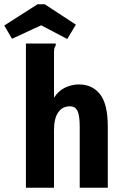

<svg xmlns="http://www.w3.org/2000/svg" viewBox="-82 -876 552 896"><path d="M39 -673H178V-663Q173 -657 171.5 -649.5Q170 -642 170 -626V-420Q191 -453 222.5 -467.5Q254 -482 286 -482Q349 -482 385 -436Q421 -390 421 -286V0H290V-285Q290 -339 279 -359.5Q268 -380 245 -380Q209 -380 189.5 -351.5Q170 -323 170 -269V0H39ZM-26 -695 -62 -757 93 -856H127L272 -761L232 -694L110 -758Z"/></svg>

Font: Inconsolata SemiCondensed Black
Style: Regular
Weight: 900
Width: 4
Monospace: yes
Designer: Raph Levien, Cyreal, Brenton Simpson
Foundry: Raph Levien, Cyreal, Google
Version: Version 3.001; ttfautohint (v1.8.2.53-6de2)